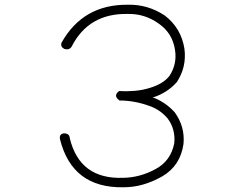

<svg xmlns="http://www.w3.org/2000/svg" viewBox="-20 -794 1040 812"><path d="M521 -774Q604 -776 676 -729Q746 -676 760 -588Q770 -511 728 -447Q688 -402 630 -383H624Q679 -363 719 -319Q763 -258 756 -185Q743 -93 666 -48Q627 -26 586.5 -14Q546 -2 502 -2Q286 2 234 -204Q229 -227 250 -230Q274 -230 275 -210Q317 -35 501 -42Q572 -43 638 -79Q702 -113 717 -188Q723 -247 689 -293Q657 -331 609 -347Q578 -358 547 -363.5Q516 -369 484 -369V-371H483Q458 -390 484 -409H486Q519 -407 552 -410Q585 -413 616 -423Q639 -430 659.5 -441.5Q680 -453 696 -472Q730 -523 720 -584Q709 -655 650 -695Q591 -737 519 -735Q355 -738 283 -597Q273 -581 252 -587Q235 -596 240 -613Q331 -776 521 -774Z"/></svg>

Font: Yomogi
Style: Regular
Weight: 400
Designer: satsuyako
Foundry: satsuyako
Version: Version 3.100